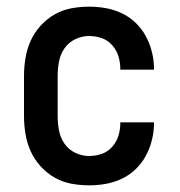

<svg xmlns="http://www.w3.org/2000/svg" viewBox="-20 -548 540 576"><path d="M247 8Q220 8 193.5 3Q167 -2 143.5 -15.5Q120 -29 101.5 -49.5Q83 -70 72 -94.5Q61 -119 56.5 -146Q52 -173 52 -200V-320Q52 -347 56.5 -374Q61 -401 72 -425.5Q83 -450 101.5 -470.5Q120 -491 143.5 -504.5Q167 -518 193.5 -523Q220 -528 247 -528Q273 -528 298 -523.5Q323 -519 346 -508Q369 -497 387.5 -479Q406 -461 418 -438.5Q430 -416 436 -391Q442 -366 442 -341Q442 -341 442 -340.5Q442 -340 442 -339H341Q341 -339 341 -339.5Q341 -340 341 -340Q341 -360 335.5 -378.5Q330 -397 317 -412Q304 -427 285.5 -433.5Q267 -440 247 -440Q226 -440 206 -430.5Q186 -421 173.5 -403Q161 -385 157 -363.5Q153 -342 153 -320V-200Q153 -178 157 -156.5Q161 -135 173.5 -117Q186 -99 206 -89.5Q226 -80 247 -80Q267 -80 285.5 -86.5Q304 -93 317 -108Q330 -123 335.5 -141.5Q341 -160 341 -180Q341 -180 341 -180.5Q341 -181 341 -181H442Q442 -180 442 -179.5Q442 -179 442 -179Q442 -154 436 -129Q430 -104 418 -81.5Q406 -59 387.5 -41Q369 -23 346 -12Q323 -1 298 3.5Q273 8 247 8Z"/></svg>

Font: Zed Sans Semibold
Style: Regular
Weight: 600
Designer: Belleve Invis
Foundry: Belleve Invis
Version: Version 1.0.0; ttfautohint (v1.8.4)